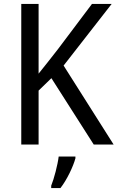

<svg xmlns="http://www.w3.org/2000/svg" viewBox="-20 -734 597 975"><path d="M557 0 303 -401 547 -714H447L274 -484C237 -436 204 -395 176 -360V-714H88V0H176V-274L241 -337L456 0ZM363 70V61H278C273 103 254 175 240 209V221H287C320 179 352 111 363 70Z"/></svg>

Font: Noto Sans Lao Looped SemiCondensed
Style: Regular
Weight: 400
Width: 4
Designer: Mark Frömberg, Ben Mitchell
Foundry: The Fontpad Ltd
Version: Version 1.002